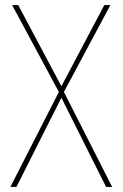

<svg xmlns="http://www.w3.org/2000/svg" viewBox="-20 -540 485 760"><path d="M21 200 213 -176 28 -520H52L227 -191H219L393 -520H417L233 -176L424 200H400L219 -161H227L45 200Z"/></svg>

Font: Murecho Thin
Style: Regular
Weight: 100
Designer: Neil Summerour
Foundry: Positype
Version: Version 1.010